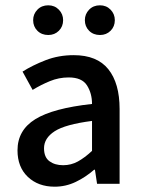

<svg xmlns="http://www.w3.org/2000/svg" viewBox="-20 -693 536 724"><path d="M186 11Q124 11 85 -26Q46 -63 46 -126Q46 -202 113 -243.5Q180 -285 327 -301Q327 -341 308 -371Q289 -401 239 -401Q202 -401 168 -387Q134 -373 103 -354L65 -423Q103 -447 152 -466Q201 -485 258 -485Q346 -485 388.5 -432Q431 -379 431 -282V0H346L338 -53H335Q303 -25 265.5 -7Q228 11 186 11ZM218 -70Q248 -70 273.5 -84Q299 -98 327 -124V-237Q226 -224 186 -198Q146 -172 146 -134Q146 -100 166.5 -85Q187 -70 218 -70ZM162 -561Q137 -561 121 -577Q105 -593 105 -617Q105 -640 121 -656.5Q137 -673 162 -673Q186 -673 202 -656.5Q218 -640 218 -617Q218 -593 202 -577Q186 -561 162 -561ZM357 -561Q332 -561 316 -577Q300 -593 300 -617Q300 -640 316 -656.5Q332 -673 357 -673Q381 -673 397 -656.5Q413 -640 413 -617Q413 -593 397 -577Q381 -561 357 -561Z"/></svg>

Font: Narnoor Medium
Style: Regular
Weight: 500
Designer: S. Sridhar Murthy
Foundry: SIL International
Version: Version 3.000